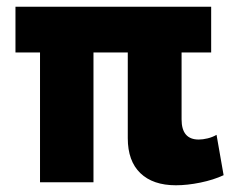

<svg xmlns="http://www.w3.org/2000/svg" viewBox="-20 -542 701 571"><path d="M258 -386V0H99V-386H26V-522H608V-386H520V-187Q520 -127 571 -127Q583 -127 597.5 -130.5Q612 -134 624 -141L645 -21Q615 -7 576 1Q537 9 503 9Q435 9 397.5 -27Q360 -63 360 -131V-386Z"/></svg>

Font: Oxford Sans
Style: Regular
Weight: 800
Designer: Matt McInerney, Pablo Impallari, Rodrigo Fuenzalida
Foundry: Matt McInerney, Pablo Impallari, Rodrigo Fuenzalida
Version: Version 3.000g; ttfautohint (v1.5) -l 8 -r 28 -G 28 -x 14 -D